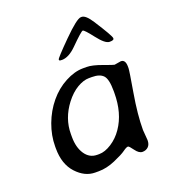

<svg xmlns="http://www.w3.org/2000/svg" viewBox="-129 -814 791 892"><g transform="rotate(-20 266.0 -368.5)"><path d="M143.6 -224.6V-209.5Q143.6 -158.2 165.8 -125Q188 -91.8 226.1 -91.8H235.8Q264.2 -91.8 296.9 -112.8Q329.6 -133.8 352.5 -167.5Q398.9 -234.9 398.9 -335V-344.7Q398.9 -402.8 381.8 -421.4Q364.7 -439.9 326.2 -439.9H311Q284.2 -439.9 252.9 -421.6Q221.7 -403.3 194.3 -367.7Q143.6 -301.3 143.6 -224.6ZM373 -718.8H376.5Q396.5 -718.8 423.8 -676.3Q481 -587.4 481 -576.2V-573.7Q481 -565.4 459.5 -565.4Q438 -565.4 402.6 -611.3Q367.2 -657.2 359.6 -657.2Q352.1 -657.2 295.4 -600.6Q256.8 -562 222.2 -562L218.8 -562.5H215.8Q209 -562.5 209 -568.8Q209 -575.2 280.8 -647Q352.5 -718.8 373 -718.8ZM464.8 -127.4 468.8 -76.2Q468.8 -54.7 457.3 -43.7Q445.8 -32.7 428.5 -32.7Q411.1 -32.7 394.5 -55.9Q377.9 -79.1 372.6 -79.1Q364.7 -79.1 347.7 -66.7Q330.6 -54.2 288.1 -35.9Q245.6 -17.6 206.5 -17.6H189Q138.2 -17.6 96.7 -62.5Q55.2 -107.4 55.2 -185.5V-195.3Q55.2 -249 75.4 -303.5Q95.7 -357.9 130.9 -400.4Q166 -442.9 212.4 -467.5Q258.8 -492.2 300.8 -492.2H318.8Q346.2 -492.2 393.3 -474.9Q440.4 -457.5 444.8 -457.5L477.1 -462.9Q500 -462.9 500 -428.2V-420.4Q500 -408.2 482.4 -305.7Q464.8 -203.1 464.8 -127.4Z"/></g></svg>

Font: Averia Sans Libre
Style: Italic
Weight: 400
Italic angle: -7.90001°
Version: Version 1.002